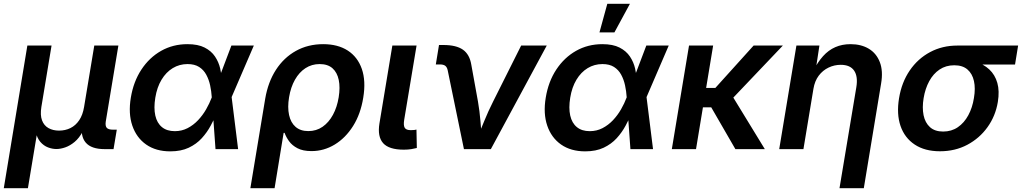

<svg xmlns="http://www.w3.org/2000/svg" viewBox="-33 -779 5339 1003"><path d="M-13.2 204.1 109.9 -541H236.3L183.1 -220.2Q176.3 -177.7 186.5 -150.4Q196.8 -123 220.2 -109.9Q243.7 -96.7 275.4 -96.7Q308.1 -96.7 335.2 -110.1Q362.3 -123.5 380.9 -151.1Q399.4 -178.7 406.2 -220.2L459.5 -541H585.4L519.5 -144Q516.1 -121.1 524.7 -111.3Q533.2 -101.6 557.6 -101.6H577.1L560.1 0H513.7Q443.8 0 414.8 -34.2Q385.7 -68.4 397 -133.8L405.3 -183.1H427.7Q418.9 -128.9 399.9 -93.3Q380.9 -57.6 356.7 -37.6Q332.5 -17.6 307.6 -9Q282.7 -0.5 261.7 -0.5Q240.2 -0.5 217.8 -9Q195.3 -17.6 177.7 -37.8Q160.2 -58.1 152.8 -93.5Q145.5 -128.9 154.3 -183.1H177.2L112.8 204.1Z M856.4 11.7Q781.7 11.7 730.7 -23.9Q679.7 -59.6 658.2 -122.8Q636.7 -186 650.4 -268.6Q664.1 -352.5 705.6 -415.5Q747.1 -478.5 808.8 -513.4Q870.6 -548.3 946.3 -548.3Q1001.5 -548.3 1036.1 -530.5Q1070.8 -512.7 1090.1 -483.9Q1109.4 -455.1 1117.2 -421.4Q1125 -387.7 1126.5 -356H1166L1176.8 -273.9L1210.9 0H1092.8L1073.2 -272Q1071.3 -302.7 1064.7 -333.3Q1058.1 -363.8 1044.4 -388.9Q1030.8 -414.1 1007.1 -429.2Q983.4 -444.3 946.8 -444.3Q904.3 -444.3 869.4 -423.1Q834.5 -401.9 810.8 -362.5Q787.1 -323.2 778.3 -268.6Q769.5 -214.8 778.3 -175.5Q787.1 -136.2 813 -115Q838.9 -93.8 880.4 -93.8Q916.5 -93.8 947 -109.6Q977.5 -125.5 1001.7 -151.1Q1025.9 -176.8 1043.7 -207.8Q1061.5 -238.8 1072.8 -269L1175.8 -541H1293L1175.8 -269L1138.2 -189.5H1100.1Q1086.4 -157.7 1067.6 -122.6Q1048.8 -87.4 1021 -56.9Q993.2 -26.4 952.9 -7.3Q912.6 11.7 856.4 11.7Z M1274.9 204.1 1352.5 -263.7Q1367.2 -350.1 1408.4 -414.1Q1449.7 -478 1512.9 -513.2Q1576.2 -548.3 1655.3 -548.3Q1731.9 -548.3 1783.7 -514.9Q1835.4 -481.4 1857.2 -418.9Q1878.9 -356.4 1864.7 -269.5Q1851.1 -183.6 1811.5 -120.8Q1772 -58.1 1715.6 -23.9Q1659.2 10.3 1594.2 10.3Q1549.3 10.3 1521 -4.6Q1492.7 -19.5 1477.1 -41.3Q1461.4 -63 1453.6 -85H1448.7L1401.4 204.1ZM1577.6 -94.2Q1619.6 -94.2 1652.1 -116.7Q1684.6 -139.2 1706.3 -179.2Q1728 -219.2 1736.3 -271Q1744.6 -322.3 1736.6 -361.3Q1728.5 -400.4 1703.9 -422.4Q1679.2 -444.3 1636.7 -444.3Q1595.7 -444.3 1562.7 -422.9Q1529.8 -401.4 1507.8 -362.5Q1485.8 -323.7 1477.1 -271Q1468.3 -218.3 1477.1 -178.2Q1485.8 -138.2 1511.2 -116.2Q1536.6 -94.2 1577.6 -94.2Z M2076.7 2.9Q1999 2.9 1968.5 -31.2Q1938 -65.4 1949.2 -134.3L2016.6 -541H2143.1L2078.6 -153.8Q2073.7 -124.5 2081.1 -111.8Q2088.4 -99.1 2112.8 -99.1Q2124 -99.1 2130.9 -99.9Q2137.7 -100.6 2142.6 -102.1L2144.5 -5.9Q2133.8 -2.9 2116 0Q2098.1 2.9 2076.7 2.9Z M2390.6 0 2305.7 -412.1Q2302.2 -428.2 2293 -435.3Q2283.7 -442.4 2264.6 -442.4H2243.7L2260.3 -543.9H2283.7Q2350.6 -543.9 2385.5 -519.3Q2420.4 -494.6 2429.2 -440.4L2463.9 -248.5Q2472.7 -198.2 2476.8 -146.7Q2481 -95.2 2485.4 -43.5H2454.1Q2476.1 -95.7 2496.8 -147Q2517.6 -198.2 2543 -248.5L2689.5 -541H2823.2L2531.2 0Z M3023.9 11.7Q2949.2 11.7 2898.2 -23.9Q2847.2 -59.6 2825.7 -122.8Q2804.2 -186 2817.9 -268.6Q2831.5 -352.5 2873 -415.5Q2914.6 -478.5 2976.3 -513.4Q3038.1 -548.3 3113.8 -548.3Q3168.9 -548.3 3203.6 -530.5Q3238.3 -512.7 3257.6 -483.9Q3276.9 -455.1 3284.7 -421.4Q3292.5 -387.7 3293.9 -356H3333.5L3344.2 -273.9L3378.4 0H3260.3L3240.7 -272Q3238.8 -302.7 3232.2 -333.3Q3225.6 -363.8 3211.9 -388.9Q3198.2 -414.1 3174.6 -429.2Q3150.9 -444.3 3114.3 -444.3Q3071.8 -444.3 3036.9 -423.1Q3002 -401.9 2978.3 -362.5Q2954.6 -323.2 2945.8 -268.6Q2937 -214.8 2945.8 -175.5Q2954.6 -136.2 2980.5 -115Q3006.3 -93.8 3047.9 -93.8Q3084 -93.8 3114.5 -109.6Q3145 -125.5 3169.2 -151.1Q3193.4 -176.8 3211.2 -207.8Q3229 -238.8 3240.2 -269L3343.3 -541H3460.4L3343.3 -269L3305.7 -189.5H3267.6Q3253.9 -157.7 3235.1 -122.6Q3216.3 -87.4 3188.5 -56.9Q3160.6 -26.4 3120.4 -7.3Q3080.1 11.7 3023.9 11.7ZM3098.6 -609.9 3139.6 -759.3H3257.8L3176.8 -609.9Z M3692.4 -541 3603 0H3476.6L3566.4 -541ZM4056.6 -541 3749.5 -218.3H3604.5L3620.1 -319.8H3704.1L3903.8 -541ZM3808.6 0 3679.7 -223.1 3781.2 -296.4 3962.4 0Z M4216.3 -314.9 4164.1 0H4037.6L4127.4 -541H4247.6L4227.1 -406.7H4214.4Q4238.3 -454.1 4266.6 -485.6Q4294.9 -517.1 4330.6 -532.7Q4366.2 -548.3 4410.2 -548.3Q4465.8 -548.3 4505.6 -524.4Q4545.4 -500.5 4563.2 -454.3Q4581.1 -408.2 4569.8 -342.3L4479.5 204.1H4352.5L4440.4 -323.2Q4449.7 -379.4 4429 -409.9Q4408.2 -440.4 4358.9 -440.4Q4325.7 -440.4 4295.4 -426Q4265.1 -411.6 4244.1 -383.8Q4223.1 -356 4216.3 -314.9Z M4877.4 11.2Q4798.3 11.2 4745.6 -23.7Q4692.9 -58.6 4671.4 -120.8Q4649.9 -183.1 4663.6 -266.1Q4677.2 -349.1 4719.5 -410.9Q4761.7 -472.7 4825.7 -506.8Q4889.6 -541 4968.3 -541H5285.6L5269.5 -441.9H5036.1L4951.7 -438Q4908.2 -438 4875.2 -415.8Q4842.3 -393.6 4821.3 -355Q4800.3 -316.4 4792 -266.6Q4783.7 -216.8 4791.7 -177.2Q4799.8 -137.7 4825.2 -114.7Q4850.6 -91.8 4894 -91.8Q4937.5 -91.8 4970.7 -114.5Q5003.9 -137.2 5025.4 -177Q5046.9 -216.8 5054.7 -266.6Q5063.5 -317.4 5054.9 -355.7Q5046.4 -394 5021 -416Q4995.6 -438 4952.1 -438L4957.5 -471.7Q5014.2 -471.7 5059.6 -458Q5105 -444.3 5135 -416.3Q5165 -388.2 5177 -345.9Q5189 -303.7 5179.7 -246.6Q5167.5 -172.9 5125.7 -114.7Q5084 -56.6 5020.3 -22.7Q4956.5 11.2 4877.4 11.2Z"/></svg>

Font: Inter 17pt SemiBold
Style: Italic
Weight: 600
Italic angle: -9.3988°
Version: Version 4.001;git-66647c0bb